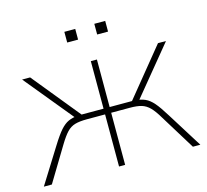

<svg xmlns="http://www.w3.org/2000/svg" viewBox="-103 -831 1023 949"><g transform="rotate(-15 408.5 -356.5)"><path d="M266.6 -296.9 248 -287.1 41 -539.1H82L280.3 -295.9H392.6V-539.1H423.8V-295.9H538.1L736.3 -539.1H777.3L570.3 -287.1L550.8 -296.9Q584 -293 605 -283.7Q626 -274.4 646.5 -251Q667 -227.5 696.3 -179.7L808.6 0H770.5L661.1 -177.7Q638.7 -215.8 620.1 -234.4Q601.6 -252.9 579.1 -259.8Q556.6 -266.6 518.6 -266.6H423.8V0H392.6V-266.6H298.8Q261.7 -266.6 238.3 -259.8Q214.8 -252.9 196.8 -233.9Q178.7 -214.8 156.2 -177.7L48.8 0H7.8L120.1 -179.7Q150.4 -228.5 170.9 -251.5Q191.4 -274.4 211.9 -283.7Q232.4 -293 266.6 -296.9ZM457 -712.9H512.7V-658.2H457ZM303.7 -712.9H359.4V-658.2H303.7Z"/></g></svg>

Font: Min Sans VF VF
Style: Regular
Weight: 400
Designer: Jinseong-Kim, NotoSansCJK, Nunito
Foundry: Jinseong-Kim
Version: Version 1.420;Glyphs 3.1.2 (3151)